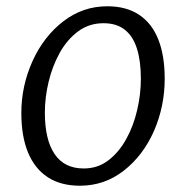

<svg xmlns="http://www.w3.org/2000/svg" viewBox="-20 -584 594 612"><path d="M235 8Q173.5 8 132 -19.2Q90.5 -46.5 69.2 -98.2Q48 -150 48 -224Q48 -310.5 84 -390Q119.5 -468 181.8 -516Q244 -564 322 -564Q382.5 -564 423.2 -537Q464 -510 484.5 -458.5Q505 -407 505 -333Q505 -245.5 471 -167Q436.5 -88.5 374.8 -40.2Q313 8 235 8ZM247 -47Q291.5 -47 325.2 -72.8Q359 -98.5 382.2 -140.5Q405.5 -182.5 417.2 -233Q429 -283.5 429 -333Q429 -389.5 416.5 -429Q404 -468.5 377.8 -489.2Q351.5 -510 310 -510Q264 -510 229 -484Q194 -458 170.5 -415.8Q147 -373.5 135 -323.5Q123 -273.5 123 -225Q123 -139 154 -93Q185 -47 247 -47Z"/></svg>

Font: Merriweather Sans Variable Regular
Style: Italic
Weight: 300
Italic angle: -8°
Designer: Eben Sorkin
Foundry: Eben Sorkin
Version: Version 2.001